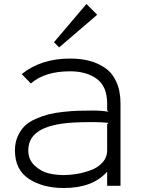

<svg xmlns="http://www.w3.org/2000/svg" viewBox="-20 -933 710 964"><path d="M518 -309 525 -316Q489 -320 451 -320Q390 -320 355 -318Q292 -315 249 -304Q122 -274 122 -178Q122 -131 154 -101.5Q186 -72 223 -63Q260 -54 300 -54Q330 -54 364 -59.5Q398 -65 434.5 -78Q471 -91 494.5 -117Q518 -143 518 -179ZM585 -414V0H518V-69H516Q444 11 300 11Q195 11 125 -35Q55 -81 55 -178Q55 -217 69 -248.5Q83 -280 104 -300.5Q125 -321 159 -336Q193 -351 224.5 -359Q256 -367 299 -371.5Q342 -376 373 -377Q404 -378 446 -378Q489 -378 525 -372L518 -379V-413Q518 -499 466 -537Q414 -575 332 -575Q205 -575 135 -514L89 -561Q186 -639 332 -639Q384 -639 427.5 -628Q471 -617 507.5 -592Q544 -567 564.5 -521.5Q585 -476 585 -414ZM414 -913 468 -859 277 -695 251 -721Z"/></svg>

Font: Sinkin Sans 300 Light
Style: Regular
Weight: 300
Designer: Keith Bates
Foundry: K-Type
Version: Sinkin Sans (version 1.0)  by Keith Bates   •   © 2014   www